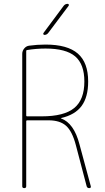

<svg xmlns="http://www.w3.org/2000/svg" viewBox="-20 -970 540 990"><path d="M209 -790Q205.1 -790 203.6 -793.5Q202.1 -796.9 204.1 -799.8L308.6 -940.4Q316.4 -950.2 329.1 -950.2Q333 -950.2 334.5 -946.8Q335.9 -943.4 334 -940.4L228.5 -799.8Q220.7 -790 209 -790ZM115.2 -706.1V-375Q115.2 -370.1 120.1 -370.1H195.3Q310.5 -370.1 362.8 -413.1Q415 -456.1 415 -549.8Q415 -638.7 367.7 -679.2Q320.3 -719.7 214.8 -719.7Q167 -719.7 119.1 -711.9Q115.2 -711.9 115.2 -706.1ZM94.7 -9.8V-692.4Q94.7 -708 105 -720.2Q115.2 -732.4 129.9 -734.4Q171.9 -740.2 214.8 -740.2Q328.1 -740.2 381.3 -693.8Q434.6 -647.5 434.6 -549.8Q434.6 -469.7 400.9 -423.8Q367.2 -377.9 294.9 -361.3Q293.9 -361.3 293.9 -360.4Q293.9 -359.4 294.9 -359.4Q361.3 -335 389.6 -226.6L448.2 -9.8Q450.2 0 439.9 0Q429.7 0 426.8 -9.8L371.1 -221.7Q352.5 -293 320.8 -321.3Q289.1 -349.6 230.5 -349.6H120.1Q115.2 -349.6 115.2 -344.7V-9.8Q115.2 0 105 0Q94.7 0 94.7 -9.8Z"/></svg>

Font: Rounded Mgen+ 1m thin
Style: Regular
Weight: 100
Designer: [Source Han Sans]
Ryoko NISHIZUKA  (kana & ideographs); Paul D. Hunt (Latin, Greek & Cyrillic); Wenlong ZHANG  (bopomofo
Version: Version 1.059.20150602